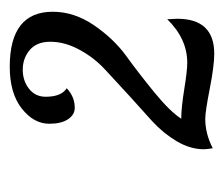

<svg xmlns="http://www.w3.org/2000/svg" viewBox="-52 -736 449 384"><g transform="rotate(-90 172.0 -544.5)"><path d="M65 -361Q65 -388 81 -415Q97 -442 121 -464L172 -510L224 -558Q248 -580 264 -609.5Q280 -639 280 -668Q280 -695 263.5 -709Q247 -723 224 -723Q202 -723 186 -710.5Q170 -698 170 -677Q170 -646 187 -635Q170 -619 148 -619Q134 -619 125 -632.5Q116 -646 116 -670Q116 -701 146.5 -725Q177 -749 230 -749Q340 -749 340 -663Q340 -620 313 -580.5Q286 -541 251.5 -516Q217 -491 179 -460Q141 -429 126 -406Q148 -406 185 -400Q222 -394 238 -394Q286 -394 325 -434Q325 -430 325.5 -423.5Q326 -417 326 -414Q326 -340 256 -340Q232 -340 186 -349Q140 -358 126 -358Q96 -358 67 -343Q65 -355 65 -361Z"/></g></svg>

Font: Lobster Two
Style: Italic
Weight: 400
Designer: Pablo Impallari
Foundry: Pablo Impallari. www.impallari.com
Version: Version 1.006